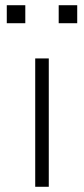

<svg xmlns="http://www.w3.org/2000/svg" viewBox="-20 -716 321 736"><path d="M115 0V-492H167V0ZM205 -627V-696H276V-627ZM6 -627V-696H77V-627Z"/></svg>

Font: Nunito Sans 7pt SemiExpanded ExtraLight
Style: Regular
Weight: 250
Width: 6
Designer: Vernon Adams
Foundry: Vernon Adams
Version: Version 3.101;gftools[0.9.27]